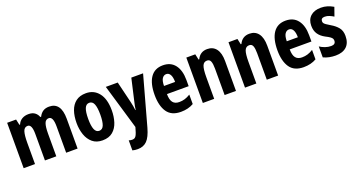

<svg xmlns="http://www.w3.org/2000/svg" viewBox="-41 -1248 4106 2178"><g transform="rotate(-20 2012.5 -159.0)"><path d="M564 -558Q706 -558 706 -360V0H568V-319Q568 -436 516 -436Q478 -436 463.5 -396Q449 -356 449 -274V0H312V-320Q312 -436 261 -436Q220 -436 206 -391.5Q192 -347 192 -258V0H55V-548H163L178 -479H186Q202 -518 235.5 -538Q269 -558 315 -558Q363 -558 391.5 -536Q420 -514 431 -481H441Q460 -519 489.5 -538.5Q519 -558 564 -558Z M1219 -275Q1219 -200 1198.5 -135Q1178 -70 1131 -30Q1084 10 1006 10Q933 10 886 -29.5Q839 -69 816.5 -134Q794 -199 794 -275Q794 -358 816 -421.5Q838 -485 885.5 -521.5Q933 -558 1008 -558Q1104 -558 1161.5 -485Q1219 -412 1219 -275ZM934 -274Q934 -191 951.5 -148Q969 -105 1007 -105Q1046 -105 1063 -147.5Q1080 -190 1080 -275Q1080 -359 1063 -401Q1046 -443 1007 -443Q969 -443 951.5 -401.5Q934 -360 934 -274Z M1246 -548H1390L1453 -288Q1459 -261 1464 -234.5Q1469 -208 1471 -186H1475Q1479 -226 1494 -286L1554 -548H1696L1531 49Q1502 153 1459 196.5Q1416 240 1347 240Q1329 240 1313.5 238Q1298 236 1283 232V111Q1303 118 1323 118Q1343 118 1355 110Q1367 102 1377 81.5Q1387 61 1398 21L1406 -6Z M1936 -557Q2031 -557 2081.5 -491Q2132 -425 2132 -310V-234H1870Q1870 -165 1895 -133Q1920 -101 1972 -101Q2007 -101 2039 -110.5Q2071 -120 2106 -142V-28Q2041 10 1952 10Q1838 10 1786.5 -65Q1735 -140 1735 -271Q1735 -409 1786 -483Q1837 -557 1936 -557ZM1939 -450Q1909 -450 1890 -422.5Q1871 -395 1870 -332H2004Q2004 -389 1987 -419.5Q1970 -450 1939 -450Z M2472 -558Q2542 -558 2580 -507.5Q2618 -457 2618 -361V0H2481V-320Q2481 -377 2469.5 -406.5Q2458 -436 2426 -436Q2386 -436 2370.5 -396.5Q2355 -357 2355 -261V0H2218V-548H2326L2341 -479H2349Q2386 -558 2472 -558Z M2981 -558Q3051 -558 3089 -507.5Q3127 -457 3127 -361V0H2990V-320Q2990 -377 2978.5 -406.5Q2967 -436 2935 -436Q2895 -436 2879.5 -396.5Q2864 -357 2864 -261V0H2727V-548H2835L2850 -479H2858Q2895 -558 2981 -558Z M3418 -557Q3513 -557 3563.5 -491Q3614 -425 3614 -310V-234H3352Q3352 -165 3377 -133Q3402 -101 3454 -101Q3489 -101 3521 -110.5Q3553 -120 3588 -142V-28Q3523 10 3434 10Q3320 10 3268.5 -65Q3217 -140 3217 -271Q3217 -409 3268 -483Q3319 -557 3418 -557ZM3421 -450Q3391 -450 3372 -422.5Q3353 -395 3352 -332H3486Q3486 -389 3469 -419.5Q3452 -450 3421 -450Z M3999 -162Q3999 -77 3952 -33.5Q3905 10 3820 10Q3780 10 3743.5 2.5Q3707 -5 3673 -21V-153Q3701 -134 3736.5 -121.5Q3772 -109 3808 -109Q3862 -109 3862 -155Q3862 -168 3856.5 -179Q3851 -190 3833 -203Q3815 -216 3779 -234Q3728 -261 3700.5 -301.5Q3673 -342 3673 -402Q3673 -475 3718.5 -516.5Q3764 -558 3844 -558Q3885 -558 3920.5 -547Q3956 -536 3993 -515L3956 -410Q3932 -425 3905.5 -436Q3879 -447 3851 -447Q3805 -447 3805 -408Q3805 -395 3811 -385.5Q3817 -376 3834 -364Q3851 -352 3886 -331Q3936 -302 3967.5 -263.5Q3999 -225 3999 -162Z"/></g></svg>

Font: Noto Sans Bengali ExtraCondensed
Style: Bold
Weight: 700
Width: 2
Designer: Joana Ranito - Universal Thirst; Jelle Bosma - Monotype Design Team
Foundry: Universal Thirst ehf.
Version: Version 3.000; ttfautohint (v1.8.4.7-5d5b)